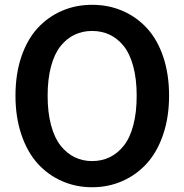

<svg xmlns="http://www.w3.org/2000/svg" viewBox="-20 -768 767 799"><path d="M44.4 -369.6Q44.4 -459.5 68.8 -531.7Q93.3 -604 136.5 -650.9Q179.7 -697.8 237.5 -722.9Q295.4 -748 363.3 -748Q431.6 -748 489.7 -722.9Q547.9 -697.8 591.3 -650.9Q634.8 -604 659.2 -531.7Q683.6 -459.5 683.6 -369.6Q683.6 -280.3 658.7 -207.5Q633.8 -134.8 590.6 -87.4Q547.4 -40 489 -14.4Q430.7 11.2 363.3 11.2Q295.9 11.2 237.8 -14.4Q179.7 -40 136.7 -87.4Q93.8 -134.8 69.1 -207.5Q44.4 -280.3 44.4 -369.6ZM363.3 -97.7Q402.8 -97.7 436 -113.5Q469.2 -129.4 494.9 -161.4Q520.5 -193.4 534.7 -246.6Q548.8 -299.8 548.8 -369.6Q548.8 -439.5 534.4 -492.4Q520 -545.4 494.4 -576.9Q468.8 -608.4 435.8 -623.8Q402.8 -639.2 363.3 -639.2Q323.7 -639.2 291 -623.8Q258.3 -608.4 232.7 -576.9Q207 -545.4 192.6 -492.4Q178.2 -439.5 178.2 -369.6Q178.2 -299.8 192.6 -246.6Q207 -193.4 232.7 -161.4Q258.3 -129.4 291.3 -113.5Q324.2 -97.7 363.3 -97.7Z"/></svg>

Font: Epilogue SemiBold
Style: Regular
Weight: 600
Designer: Tyler Finck
Foundry: Etcetera Type Co
Version: Version 2.112